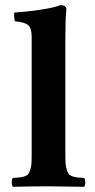

<svg xmlns="http://www.w3.org/2000/svg" viewBox="-20 -718 365 740"><path d="M231.9 -576.2V-122.1Q231.9 -100.6 232.9 -86.9Q233.9 -73.2 237.5 -62.7Q241.2 -52.2 245.1 -47.1Q249 -42 258.5 -38.6Q268.1 -35.2 277.3 -34.2Q286.6 -33.2 304.2 -32.2Q308.6 -27.8 308.6 -15.1Q308.6 -2.4 304.2 2Q281.7 1.5 235.6 1Q189.5 0.5 167 0Q113.8 0 29.8 2Q25.4 -2.4 25.4 -15.1Q25.4 -27.8 29.8 -32.2Q47.4 -33.2 56.6 -34.2Q65.9 -35.2 75.4 -38.6Q85 -42 88.9 -47.1Q92.8 -52.2 96.4 -62.7Q100.1 -73.2 101.1 -86.9Q102.1 -100.6 102.1 -122.1V-576.2Q102.1 -608.9 89.1 -620.6Q76.2 -632.3 37.1 -636.2Q35.6 -641.1 34.7 -653.1Q33.7 -665 35.2 -669.9Q83 -672.4 137 -680.7Q190.9 -689 212.9 -698.2Q235.8 -698.2 235.8 -681.2Q231.9 -646.5 231.9 -576.2Z"/></svg>

Font: Common Serif
Style: Bold
Weight: 700
Designer: Philipp H. Poll, Khaled Hosny
Foundry: Stefan Peev, Context Ltd.
Version: Version 1.026